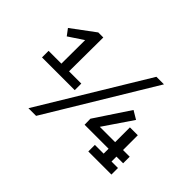

<svg xmlns="http://www.w3.org/2000/svg" viewBox="-147 -908 1240 1240"><g transform="rotate(45 472.5 -288.0)"><path d="M193 -589H239L237 -278H349V-218H50V-278H167L168 -494L67 -427L34 -471ZM661 -652H730L290 76H220ZM691 0V-60H771V-105H552L551 -159L708 -396L765 -362L631 -165H771V-300H843V-165H904V-105H843V-60H902V0Z"/></g></svg>

Font: Podkova
Style: Regular
Weight: 400
Designer: Ilya Yudin
Foundry: Cyreal (www.cyreal.org)
Version: Version 2.103